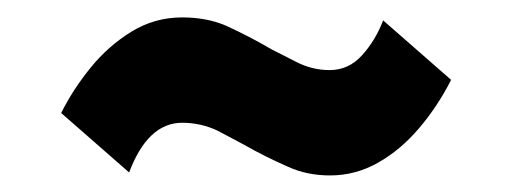

<svg xmlns="http://www.w3.org/2000/svg" viewBox="-20 -446 615 226"><path d="M368.5 -239.5Q341.5 -239.5 319.5 -249.5Q292 -261.5 267.5 -275.5L236.5 -292Q216.5 -301.5 194.5 -301.5Q154 -301.5 132 -243L52 -313Q66 -341 86.8 -366.5Q107.5 -392 134.8 -408.8Q162 -425.5 194.5 -425.5Q223 -425.5 245.5 -416Q274 -403 299.5 -388L328 -373.5Q347 -363.5 368 -363.5Q390.5 -363.5 406.2 -381Q422 -398.5 431 -422L511 -352Q495 -320.5 473.2 -295Q451.5 -269.5 425 -254.5Q398.5 -239.5 368.5 -239.5Z"/></svg>

Font: Lucymar Sans ExtraBold
Style: Regular
Weight: 800
Foundry: The League of Moveable Type (original font) / Main changes by Cristiano Sobral with portions from Mirco Monsees
Version: Version 2.001;August 30, 2020;FontCreator 13.0.0.2681 64-bit